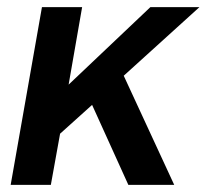

<svg xmlns="http://www.w3.org/2000/svg" viewBox="-20 -520 581 540"><path d="M328 -307 470 0H341L239 -225L149 -144L123 0H10L98 -500H211L173 -282L403 -500H541Z"/></svg>

Font: Sarabun SemiBold
Style: Italic
Weight: 600
Italic angle: -10°
Designer: Suppakit Chalermlarp | Katatrad Co.,Ltd.
Foundry: Cadson Demak Co.,Ltd.
Version: Version 1.000; ttfautohint (v1.6)